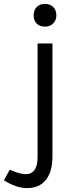

<svg xmlns="http://www.w3.org/2000/svg" viewBox="-102 -722 378 981"><path d="M37 239Q-20 239 -82 199L-52 145Q0 168 29 168Q90 168 90 80V-500H166V76Q166 155 132.5 197Q99 239 37 239ZM128 -586Q101 -586 85.5 -601.5Q70 -617 70 -644Q70 -670 85.5 -686Q101 -702 128 -702Q154 -702 170 -686Q186 -670 186 -644Q186 -619 170 -602.5Q154 -586 128 -586Z"/></svg>

Font: Imprima
Style: Regular
Weight: 400
Designer: Eduardo Tunni
Foundry: Eduardo Tunni
Version: Version 1.002; ttfautohint (v1.8.4.7-5d5b);gftools[0.9.23]